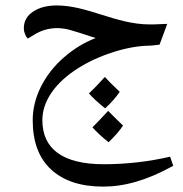

<svg xmlns="http://www.w3.org/2000/svg" viewBox="-20 -401 676 708"><path d="M192.4 -297.4C199.7 -297.4 208.5 -296.4 218.8 -294.9C229 -293.5 249.5 -287.6 280.3 -277.8C311 -268.1 328.1 -262.2 332.5 -260.7C291 -244.6 252.4 -221.2 216.3 -189.9C180.2 -158.7 151.9 -122.6 131.3 -82C110.8 -41 100.6 0.5 100.6 42C100.6 121.6 123 182.1 168.5 224.1C213.9 266.1 277.8 287.1 360.4 287.1C438.5 287.1 521 264.6 618.7 210.4L607.4 176.8C526.9 195.3 445.3 204.6 362.8 204.6C210.4 204.6 136.2 147.5 136.2 42C136.2 -23.9 178.2 -87.4 251 -138.2C287.6 -163.6 329.6 -185.1 377.9 -202.1C425.8 -219.2 470.7 -229 512.2 -231.9C529.8 -231.9 548.3 -233.4 568.4 -236.3L596.7 -313L546.9 -311H531.2C408.2 -311 303.7 -380.9 189 -380.9C153.3 -380.9 124 -373 101.6 -357.9C79.1 -342.8 67.9 -322.3 67.9 -297.4C67.9 -281.2 74.7 -266.1 82.5 -258.8L106 -272.9C131.8 -289.1 160.6 -297.4 192.4 -297.4ZM433.6 62C406.7 36.1 388.7 18.1 378.9 7.8C351.1 38.1 331.5 58.1 320.8 68.4C333 82.5 352.5 101.1 380.4 123.5C404.3 100.6 421.9 80.1 433.6 62ZM421.4 -62.5C392.6 -89.8 374.5 -107.9 366.7 -117.2C343.8 -91.8 324.2 -71.8 308.1 -56.6C320.3 -42 340.3 -23.4 367.7 -1.5C391.6 -23.4 409.2 -43.9 421.4 -62.5Z"/></svg>

Font: Noto Naskh Arabic
Style: Regular
Weight: 400
Designer: Monotype Design Team
Foundry: Monotype Imaging Inc.
Version: Version 1.07